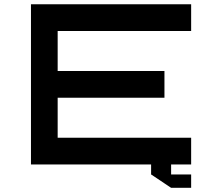

<svg xmlns="http://www.w3.org/2000/svg" viewBox="-20 -770 1040 899"><path d="M781.2 0V46.9H875V109.4H781.2L687.5 46.9V0H125V-750H875V-625H250V-437.5H750V-312.5H250V-125H875V0Z"/></svg>

Font: Xanmono
Style: Regular
Weight: 400
Designer: GGBotNet
Foundry: GGBotNet
Version: 1.00